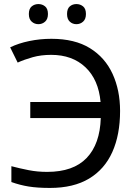

<svg xmlns="http://www.w3.org/2000/svg" viewBox="-20 -915 673 945"><path d="M232 -645Q182 -645 141 -633.5Q100 -622 67 -607L30 -682Q71 -702 124 -713Q177 -724 233 -724Q348 -724 422.5 -678Q497 -632 534 -551.5Q571 -471 571 -369Q571 -252 533 -167Q495 -82 418.5 -36Q342 10 226 10Q164 10 121 3Q78 -4 36 -19V-97Q78 -86 121 -77.5Q164 -69 212 -69Q341 -69 406.5 -137.5Q472 -206 476 -334H129V-413H475Q465 -523 400.5 -584Q336 -645 232 -645ZM122 -846Q122 -872 136 -883.5Q150 -895 169 -895Q188 -895 202 -883.5Q216 -872 216 -846Q216 -821 202 -808.5Q188 -796 169 -796Q150 -796 136 -808.5Q122 -821 122 -846ZM310 -846Q310 -872 323.5 -883.5Q337 -895 356 -895Q375 -895 389 -883.5Q403 -872 403 -846Q403 -821 389 -808.5Q375 -796 356 -796Q337 -796 323.5 -808.5Q310 -821 310 -846Z"/></svg>

Font: Noto Sans IKEA
Style: Regular
Weight: 400
Designer: Monotype Design Team
Foundry: Monotype Imaging Inc.
Version: Version 2.001